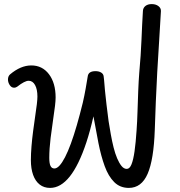

<svg xmlns="http://www.w3.org/2000/svg" viewBox="-20 -907 880 939"><path d="M225 12Q195 12 174 -4.5Q153 -21 142 -51.5Q131 -82 131 -124Q131 -154 134 -191Q137 -228 142 -266Q147 -304 152 -338Q163 -409 163 -435Q163 -470 151.5 -491Q140 -512 120 -512Q101 -512 64 -483Q57 -478 49 -478Q36 -478 27.5 -491Q19 -504 19 -518Q19 -534 29 -543Q81 -587 133 -587Q187 -587 219.5 -544Q252 -501 252 -430Q252 -415 249 -389Q246 -363 241 -331Q234 -285 227.5 -232Q221 -179 221 -135Q221 -108 227 -95.5Q233 -83 246 -83Q258 -83 271 -97Q284 -111 298 -138Q312 -165 326.5 -204.5Q341 -244 355.5 -294Q370 -344 385 -405Q393 -440 399 -474Q405 -508 409 -533Q412 -559 447 -559Q464 -559 475 -552Q486 -545 487 -533Q488 -526 489 -515.5Q490 -505 491 -492.5Q492 -480 493 -468.5Q494 -457 495 -449Q497 -431 501 -394.5Q505 -358 511 -315Q516 -283 522 -249.5Q528 -216 535.5 -186Q543 -156 553 -132.5Q563 -109 574.5 -95Q586 -81 600 -81Q614 -81 623 -103Q632 -125 638 -167Q644 -209 648 -270Q651 -311 652.5 -361.5Q654 -412 656 -462Q658 -512 661 -550Q669 -638 672 -713.5Q675 -789 679 -854Q680 -869 691.5 -878Q703 -887 722 -887Q742 -887 755 -877Q768 -867 767 -852Q763 -786 758.5 -710Q754 -634 749 -554Q745 -484 742 -408.5Q739 -333 737 -272Q732 -126 702 -57Q672 12 610 12Q567 12 538.5 -16.5Q510 -45 492 -94.5Q474 -144 461.5 -207Q449 -270 437 -338Q421 -267 402.5 -211Q384 -155 363.5 -113Q343 -71 321 -43.5Q299 -16 275 -2Q251 12 225 12Z"/></svg>

Font: Playpen Sans Thai
Style: Regular
Weight: 400
Designer: Sirin Gunkloy, Laura Meseguer, Veronika Burian, José Scaglione
Foundry: TypeTogether
Version: Version 2.000